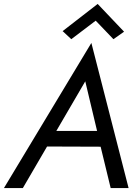

<svg xmlns="http://www.w3.org/2000/svg" viewBox="-45 -955 705 975"><path d="M441 -850 317 -756 273 -797 451 -935 585 -794 531 -756ZM517 0 466 -210 194 -211 71 0H-25L419 -737L608 0ZM388 -542 241 -290H448Z"/></svg>

Font: Von Book
Style: Italic
Weight: 400
Version: Version 4.000; ttfautohint (v1.8.4.7-5d5b)